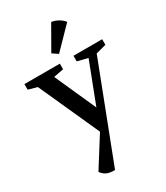

<svg xmlns="http://www.w3.org/2000/svg" viewBox="-254 -876 1110 1281"><g transform="rotate(-30 300.5 -235.5)"><path d="M1 -457V-500H274V-457L197 -442L339 -125L459 -437L379 -457V-500H600V-457L521 -436L238 299Q193 299 170.5 286Q148 273 136 254L279 27L69 -438ZM259 -588 363 -770Q421 -760 456 -717L302 -559Z"/></g></svg>

Font: Volkhov
Style: Regular
Weight: 400
Designer: Cyreal (www.cyreal.org)
Foundry: Cyreal (www.cyreal.org)
Version: Version 1.010